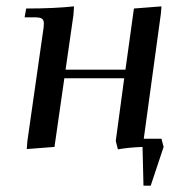

<svg xmlns="http://www.w3.org/2000/svg" viewBox="-20 -466 582 609"><path d="M58.1 -411.1 63 -439Q151.4 -439 214.8 -445.8L212.9 -418L188 -245.1H377.9L404.8 -439L492.2 -445.8L490.2 -421.9L436 -25.9H492.2L499 0L458 123H435.1L432.1 0Q384.3 2 354 7.8L347.2 -19L374 -217.8H184.1L152.8 0L64.9 6.8L66.9 -19L116.2 -363.8Q119.1 -380.9 119.1 -391.1Q119.1 -402.8 112.8 -407Q106.4 -411.1 88.9 -411.1Z"/></svg>

Font: Dihjauti S
Style: Bold Italic
Weight: 700
Italic angle: -9°
Designer: T. Christopher White
Version: Version 3.0.0